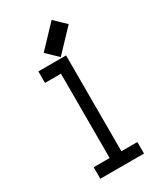

<svg xmlns="http://www.w3.org/2000/svg" viewBox="-216 -956 882 1037"><g transform="rotate(-30 225.0 -437.5)"><path d="M232.4 -675.8 164.1 -741.7 290 -874.5 358.4 -808.6ZM88.9 -669.4H261.7V-71.8H361.3V0H88.9V-71.8H188.5V-597.7H88.9Z"/></g></svg>

Font: Anka/Coder Narrow
Style: Regular
Weight: 400
Width: 3
Monospace: yes
Version: Version 001.100